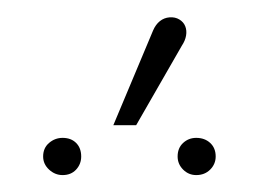

<svg xmlns="http://www.w3.org/2000/svg" viewBox="-20 -877 307 227"><path d="M76 -692Q76 -702 70 -708Q64 -714 54 -714Q45 -714 38 -708Q31 -702 31 -692Q31 -683 38 -676.5Q45 -670 54 -670Q64 -670 70 -676.5Q76 -683 76 -692ZM235 -692Q235 -702 228.5 -708Q222 -714 212 -714Q203 -714 196.5 -708Q190 -702 190 -692Q190 -683 196.5 -676.5Q203 -670 212 -670Q222 -670 228.5 -676.5Q235 -683 235 -692ZM195 -823Q199 -829 200 -835Q201 -841 199 -846Q197 -851 192 -854Q187 -857 180.5 -856.5Q174 -856 169 -852Q164 -848 161 -841L114 -729H141Z"/></svg>

Font: Advent Pro ExtraLight
Style: Regular
Weight: 250
Version: Version 3.000